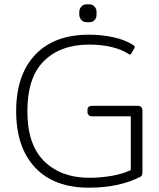

<svg xmlns="http://www.w3.org/2000/svg" viewBox="-20 -856 736 891"><path d="M348 -788V-801Q348 -815 357.5 -825.5Q367 -836 381 -836H395Q409 -836 418.5 -825.5Q428 -815 428 -801V-788Q428 -773 419 -763Q410 -753 395 -753H381Q367 -753 357.5 -763.5Q348 -774 348 -788ZM55 -340Q55 -508 143 -601.5Q231 -695 393 -695Q453 -695 507 -683Q561 -671 598 -647Q604 -643 605 -640Q606 -637 603 -631L590 -609Q587 -603 583 -603Q581 -603 576 -606Q546 -626 499 -637.5Q452 -649 394 -649Q261 -649 184 -573Q107 -497 107 -340Q107 -184 185.5 -107.5Q264 -31 394 -31Q450 -31 501.5 -40.5Q553 -50 587 -67V-316H409Q386 -316 386 -338V-345Q386 -356 391.5 -360.5Q397 -365 409 -365H618Q641 -365 641 -342V-59Q641 -50 639.5 -44.5Q638 -39 632 -36Q533 15 393 15Q231 15 143 -78.5Q55 -172 55 -340Z"/></svg>

Font: Mitr ExtraLight
Style: Regular
Weight: 250
Designer: Thanarat Vachiruckul
Foundry: Cadson Demak Co.,Ltd.
Version: Version 1.000